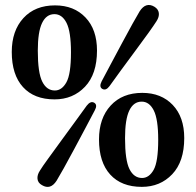

<svg xmlns="http://www.w3.org/2000/svg" viewBox="-20 -733 782 767"><path d="M200 -711.5Q275.5 -711.5 321.5 -663.2Q367.5 -615 367.5 -531Q367.5 -437 319.5 -386.5Q271.5 -336 198 -336Q116.5 -336 71.8 -385.2Q27 -434.5 27 -525.5Q27 -610 73.5 -660.8Q120 -711.5 200 -711.5ZM263.5 -524Q263.5 -606.5 245.8 -641.5Q228 -676.5 197.5 -676.5Q165 -676.5 148 -641Q131 -605.5 131 -530.5Q131 -442.5 148.8 -407Q166.5 -371.5 199 -371.5Q227 -371.5 245.2 -404Q263.5 -436.5 263.5 -524ZM417.5 -389Q403 -369.5 388.5 -378Q375 -386 386 -408Q401.5 -437 423.2 -478Q445 -519 467.8 -561.5Q490.5 -604 509.5 -638.2Q528.5 -672.5 538 -688Q563 -726.5 597 -706Q612.5 -696.5 614.5 -681Q616.5 -665.5 605 -648Q595.5 -633 572.8 -601.2Q550 -569.5 521 -530.5Q492 -491.5 464.2 -453.5Q436.5 -415.5 417.5 -389ZM326.5 -311Q342 -331 356.5 -322.5Q370.5 -314 358.5 -292Q343.5 -263.5 321.8 -222.5Q300 -181.5 277 -138.5Q254 -95.5 234.8 -61Q215.5 -26.5 206 -11Q181.5 27 147.5 6.5Q131.5 -2.5 129.8 -18.2Q128 -34 139.5 -51.5Q148.5 -66.5 171.8 -98.5Q195 -130.5 223.8 -170Q252.5 -209.5 280.2 -247.2Q308 -285 326.5 -311ZM548.5 -362Q624 -362 670 -313.8Q716 -265.5 716 -181.5Q716 -87.5 668 -37Q620 13.5 546.5 13.5Q465 13.5 420.2 -35.8Q375.5 -85 375.5 -176Q375.5 -260.5 422 -311.2Q468.5 -362 548.5 -362ZM612 -174.5Q612 -257 594.2 -292Q576.5 -327 546 -327Q513.5 -327 496.5 -291.5Q479.5 -256 479.5 -181Q479.5 -93 497.2 -57.5Q515 -22 547.5 -22Q575.5 -22 593.8 -54.5Q612 -87 612 -174.5Z"/></svg>

Font: Fraunces 72pt Soft SemiBold
Style: Regular
Weight: 600
Version: Version 1.000;[b76b70a41]